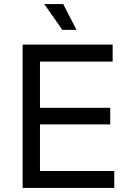

<svg xmlns="http://www.w3.org/2000/svg" viewBox="-20 -931 643 951"><path d="M92 0V-710H538V-626H178V-397H526V-315H178V-84H546V0ZM289 -783 199 -911H293L359 -783Z"/></svg>

Font: Geist
Style: Regular
Weight: 400
Designer: Basement.studio, Andrés Briganti, Mateo Zaragoza
Foundry: Basement.studio, Vercel, Andrés Briganti, Guido Ferreyra, Mateo Zaragoza
Version: Version 1.401